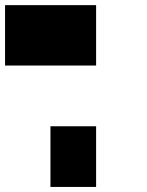

<svg xmlns="http://www.w3.org/2000/svg" viewBox="-20 -740 580 760"><path d="M0 -719.7Q89.8 -719.7 360.4 -719.7Q360.4 -660.2 360.4 -480.5Q269.5 -480.5 0 -480.5Q0 -540 0 -719.7ZM360.4 -240.2Q360.4 -179.7 360.4 0Q315.4 0 179.7 0Q179.7 -59.6 179.7 -240.2Q224.6 -240.2 360.4 -240.2Z"/></svg>

Font: RevK
Style: Book
Weight: 400
Designer: RevK
Foundry: RevK
Version: Version 1.0